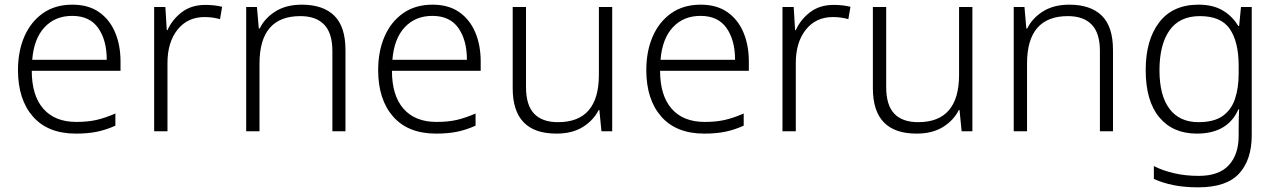

<svg xmlns="http://www.w3.org/2000/svg" viewBox="-20 -562 5467 822"><path d="M290 -542Q358 -542 403.5 -510.5Q449 -479 472.5 -424Q496 -369 496 -298V-259H116Q116 -153 165.5 -96.5Q215 -40 307 -40Q356 -40 393 -48.5Q430 -57 474 -76V-24Q434 -6 395 2Q356 10 305 10Q185 10 121 -63Q57 -136 57 -262Q57 -343 84.5 -406Q112 -469 164 -505.5Q216 -542 290 -542ZM289 -494Q216 -494 170.5 -445Q125 -396 118 -306H437Q437 -390 400.5 -442Q364 -494 289 -494Z M859 -541Q898 -541 931 -533L922 -480Q890 -489 856 -489Q783 -489 740 -435Q697 -381 697 -292V0H640V-532H688L694 -433H697Q717 -478 758 -509.5Q799 -541 859 -541Z M1272 -542Q1363 -542 1411 -495Q1459 -448 1459 -348V0H1403V-344Q1403 -420 1368 -456.5Q1333 -493 1266 -493Q1091 -493 1091 -290V0H1034V-532H1080L1088 -440H1092Q1113 -484 1159 -513Q1205 -542 1272 -542Z M1832 -542Q1900 -542 1945.5 -510.5Q1991 -479 2014.5 -424Q2038 -369 2038 -298V-259H1658Q1658 -153 1707.5 -96.5Q1757 -40 1849 -40Q1898 -40 1935 -48.5Q1972 -57 2016 -76V-24Q1976 -6 1937 2Q1898 10 1847 10Q1727 10 1663 -63Q1599 -136 1599 -262Q1599 -343 1626.5 -406Q1654 -469 1706 -505.5Q1758 -542 1832 -542ZM1831 -494Q1758 -494 1712.5 -445Q1667 -396 1660 -306H1979Q1979 -390 1942.5 -442Q1906 -494 1831 -494Z M2601 -532V0H2555L2546 -91H2543Q2521 -47 2475.5 -18.5Q2430 10 2362 10Q2175 10 2175 -184V-532H2232V-189Q2232 -112 2266.5 -75.5Q2301 -39 2369 -39Q2544 -39 2544 -242V-532Z M2980 -542Q3048 -542 3093.5 -510.5Q3139 -479 3162.5 -424Q3186 -369 3186 -298V-259H2806Q2806 -153 2855.5 -96.5Q2905 -40 2997 -40Q3046 -40 3083 -48.5Q3120 -57 3164 -76V-24Q3124 -6 3085 2Q3046 10 2995 10Q2875 10 2811 -63Q2747 -136 2747 -262Q2747 -343 2774.5 -406Q2802 -469 2854 -505.5Q2906 -542 2980 -542ZM2979 -494Q2906 -494 2860.5 -445Q2815 -396 2808 -306H3127Q3127 -390 3090.5 -442Q3054 -494 2979 -494Z M3549 -541Q3588 -541 3621 -533L3612 -480Q3580 -489 3546 -489Q3473 -489 3430 -435Q3387 -381 3387 -292V0H3330V-532H3378L3384 -433H3387Q3407 -478 3448 -509.5Q3489 -541 3549 -541Z M4143 -532V0H4097L4088 -91H4085Q4063 -47 4017.5 -18.5Q3972 10 3904 10Q3717 10 3717 -184V-532H3774V-189Q3774 -112 3808.5 -75.5Q3843 -39 3911 -39Q4086 -39 4086 -242V-532Z M4558 -542Q4649 -542 4697 -495Q4745 -448 4745 -348V0H4689V-344Q4689 -420 4654 -456.5Q4619 -493 4552 -493Q4377 -493 4377 -290V0H4320V-532H4366L4374 -440H4378Q4399 -484 4445 -513Q4491 -542 4558 -542Z M5111 -542Q5173 -542 5214.5 -517.5Q5256 -493 5281 -451H5285L5293 -532H5339V17Q5339 122 5285 181Q5231 240 5110 240Q5050 240 5003.5 230.5Q4957 221 4920 204V149Q4957 168 5006 179.5Q5055 191 5112 191Q5199 191 5241 145Q5283 99 5283 20V-11Q5283 -32 5283.5 -53.5Q5284 -75 5285 -94H5282Q5236 10 5104 10Q5001 10 4943 -60Q4885 -130 4885 -262Q4885 -391 4943 -466.5Q5001 -542 5111 -542ZM5117 -493Q5030 -493 4987 -432Q4944 -371 4944 -261Q4944 -153 4987 -96Q5030 -39 5111 -39Q5177 -39 5214.5 -65.5Q5252 -92 5267.5 -139Q5283 -186 5283 -246V-281Q5283 -382 5245.5 -437.5Q5208 -493 5117 -493Z"/></svg>

Font: Noto Sans Lao Looped Light
Style: Regular
Weight: 300
Designer: Mark Frömberg, Ben Mitchell
Foundry: The Fontpad Ltd
Version: Version 1.002; ttfautohint (v1.8.4.7-5d5b)